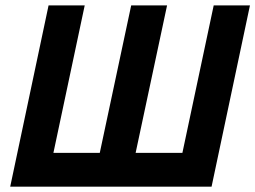

<svg xmlns="http://www.w3.org/2000/svg" viewBox="-20 -696 952 716"><path d="M660.2 -126 776.9 -675.8H912.1L769 0H18.1L161.1 -675.8H295.9L179.2 -126H352.1L469.2 -675.8H603L485.8 -126Z"/></svg>

Font: Clear Sans
Style: Bold Italic
Weight: 700
Italic angle: -12°
Foundry: Intel Corporation
Version: Version 1.00